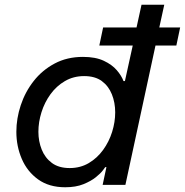

<svg xmlns="http://www.w3.org/2000/svg" viewBox="-20 -780 780 810"><path d="M255 10Q187 10 141 -23Q95 -56 72 -109.5Q49 -163 49 -224Q49 -280 67.5 -336Q86 -392 122 -438Q158 -484 210.5 -512Q263 -540 330 -540Q383 -540 418 -523.5Q453 -507 473 -483.5Q493 -460 501 -438H507L540 -588H399L415 -664H556L577 -760H673L652 -664H740L724 -588H636L509 0H413L429 -75H424Q424 -75 414.5 -62Q405 -49 384.5 -32.5Q364 -16 332 -3Q300 10 255 10ZM274 -71Q319 -71 354.5 -92Q390 -113 415 -147.5Q440 -182 453 -223.5Q466 -265 466 -306Q466 -347 452 -382Q438 -417 409.5 -438Q381 -459 335 -459Q290 -459 254 -438Q218 -417 193 -382.5Q168 -348 155 -306.5Q142 -265 142 -224Q142 -184 156 -149Q170 -114 199 -92.5Q228 -71 274 -71Z"/></svg>

Font: Be Vietnam Pro
Style: Italic
Weight: 400
Italic angle: -12°
Designer: Lam Bao, Tony Le, Vietanh Nguyen
Foundry: Yellow Type Foundry
Version: Version 1.002; ttfautohint (v1.8.3)